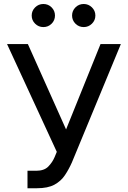

<svg xmlns="http://www.w3.org/2000/svg" viewBox="-20 -953 655 982"><path d="M120.6 9.8V-79.6H165Q205.6 -79.6 226.6 -100.8Q247.6 -122.1 259.3 -149.4L270.5 -176.3L16.1 -727.5H122.6L317.9 -291L494.1 -727.5H598.1L347.7 -122.1Q332 -86.9 312 -56.9Q292 -26.9 258.5 -8.5Q225.1 9.8 168.5 9.8ZM408.2 -814.5Q383.3 -814.5 366 -831.8Q348.6 -849.1 348.6 -873.5Q348.6 -897.9 366 -915.3Q383.3 -932.6 408.2 -932.6Q432.6 -932.6 450.2 -915.3Q467.8 -897.9 467.8 -873.5Q467.8 -849.1 450.2 -831.8Q432.6 -814.5 408.2 -814.5ZM201.7 -814.5Q177.2 -814.5 159.7 -831.8Q142.1 -849.1 142.1 -873.5Q142.1 -897.9 159.7 -915.3Q177.2 -932.6 201.7 -932.6Q226.6 -932.6 243.9 -915.3Q261.2 -897.9 261.2 -873.5Q261.2 -849.1 243.9 -831.8Q226.6 -814.5 201.7 -814.5Z"/></svg>

Font: Inter Cardless Tabular
Style: Regular
Weight: 400
Designer: Rasmus Andersson
Foundry: rsms
Version: Version 4.000;git-4fc901f